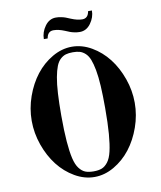

<svg xmlns="http://www.w3.org/2000/svg" viewBox="-99 -990 909 1086"><g transform="rotate(-10 356.0 -447.0)"><path d="M243.2 -698.2Q297.9 -730 356 -730Q414.1 -730 468.8 -698.2Q523.4 -666.5 563.5 -615Q603.5 -563.5 627.7 -495.1Q651.9 -426.8 651.9 -356Q651.9 -285.2 627.7 -216.8Q603.5 -148.4 563.5 -96.9Q523.4 -45.4 468.8 -13.7Q414.1 18.1 356 18.1Q297.9 18.1 243.2 -13.7Q188.5 -45.4 148.4 -96.9Q108.4 -148.4 84.2 -216.8Q60.1 -285.2 60.1 -356Q60.1 -426.8 84.2 -495.1Q108.4 -563.5 148.4 -615Q188.5 -666.5 243.2 -698.2ZM230 -356Q230 -268.1 234.9 -207.5Q239.7 -147 248.8 -108.6Q257.8 -70.3 273.9 -49.6Q290 -28.8 308.8 -21.5Q327.6 -14.2 356 -14.2Q384.3 -14.2 403.1 -21.5Q421.9 -28.8 438 -49.6Q454.1 -70.3 463.1 -108.6Q472.2 -147 477.1 -207.5Q481.9 -268.1 481.9 -356Q481.9 -429.2 478.8 -483.2Q475.6 -537.1 468.5 -575.2Q461.4 -613.3 451.9 -637.2Q442.4 -661.1 427.5 -674.8Q412.6 -688.5 396 -693.4Q379.4 -698.2 356 -698.2Q332.5 -698.2 315.9 -693.4Q299.3 -688.5 284.4 -674.8Q269.5 -661.1 260 -637.2Q250.5 -613.3 243.4 -575.2Q236.3 -537.1 233.2 -483.2Q230 -429.2 230 -356ZM208 -799.8Q208 -839.4 232.9 -873.8Q257.8 -908.2 295.9 -908.2Q311.5 -908.2 326.4 -905Q341.3 -901.9 351.1 -898.2Q360.8 -894.5 377.9 -887.2Q414.1 -872.1 441.9 -872.1Q475.6 -872.1 481.9 -912.1H503.9Q503.9 -873 479 -838.6Q454.1 -804.2 416 -804.2Q400.4 -804.2 385.5 -807.4Q370.6 -810.5 360.8 -814.2Q351.1 -817.9 334 -825.2Q298.8 -839.8 270 -839.8Q236.3 -839.8 230 -799.8Z"/></g></svg>

Font: Flanker Steampunk
Style: Bold
Weight: 700
Designer: Alexey Kryukov, Leonardo Di Lena
Foundry: Alexey Kryukov, Leonardo Di Lena
Version: 1.210